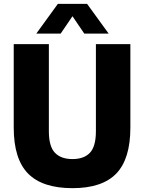

<svg xmlns="http://www.w3.org/2000/svg" viewBox="-20 -970 750 1000"><path d="M357.5 10Q201 10 126.2 -66Q51.5 -142 51.5 -305.5V-740H234.5V-286.5Q234.5 -207.5 266 -174.5Q297.5 -141.5 357.5 -141.5Q417.5 -141.5 448.5 -174.5Q479.5 -207.5 479.5 -286.5V-740H659V-305.5Q659 -142 585.5 -66Q512 10 357.5 10ZM169 -795 281.5 -950H433.5L546 -795H419L357.5 -885.5L296 -795Z"/></svg>

Font: Encode Sans SemiCondensed SemiCondensed ExtraBold
Style: Regular
Weight: 800
Width: 4
Designer: Multiple Designers
Foundry: Impallari Type
Version: Version 3.000; ttfautohint (v1.8.3) -l 8 -r 50 -G 200 -x 14 